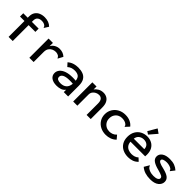

<svg xmlns="http://www.w3.org/2000/svg" viewBox="286 -1981 3278 3278"><g transform="rotate(45 1925.0 -342.0)"><path d="M156 -384H48V-463H156V-494Q156 -555 183 -595.5Q210 -636 255.5 -655.5Q301 -675 357 -675Q407 -675 450 -659Q493 -643 523 -612L479 -542L473 -533L466 -538Q465 -546 461.5 -553.5Q458 -561 446 -572Q427 -585 408 -590.5Q389 -596 362 -596Q314 -596 285 -571.5Q256 -547 256 -494V-463H419V-384H256V0H156Z M659 -463H764L763 -382Q784 -425 827.5 -449.5Q871 -474 919 -474Q1004 -474 1059 -421L1015 -339L1011 -331L1003 -335Q1000 -342 996.5 -349.5Q993 -357 981 -368Q946 -390 907 -390Q871 -390 838 -374.5Q805 -359 783.5 -326.5Q762 -294 762 -242V1H659Z M1324 11Q1239 11 1192.5 -24.5Q1146 -60 1146 -118Q1146 -167 1178.5 -205Q1211 -243 1272 -264Q1333 -285 1417 -285Q1433 -285 1453.5 -284.5Q1474 -284 1496 -282Q1488 -347 1454 -370.5Q1420 -394 1363 -394Q1325 -394 1292 -383Q1259 -372 1229 -345L1174 -405Q1214 -441 1263.5 -457Q1313 -473 1368 -473Q1433 -473 1484 -454Q1535 -435 1564.5 -388Q1594 -341 1594 -258V0H1489V-57Q1459 -17 1414.5 -3Q1370 11 1324 11ZM1247 -128Q1247 -93 1274 -79.5Q1301 -66 1341 -66Q1410 -66 1450.5 -101.5Q1491 -137 1497 -210Q1477 -212 1456 -212.5Q1435 -213 1419 -213Q1333 -213 1290 -190.5Q1247 -168 1247 -128Z M1716 0V-463H1817V-391Q1843 -428 1884 -451Q1925 -474 1979 -474Q2023 -474 2060 -453.5Q2097 -433 2118.5 -390Q2140 -347 2140 -277V0H2040V-275Q2040 -337 2016 -365Q1992 -393 1951 -393Q1918 -393 1887.5 -378Q1857 -363 1837 -335.5Q1817 -308 1817 -270V0Z M2509 11Q2435 11 2376.5 -19.5Q2318 -50 2284 -104.5Q2250 -159 2250 -229Q2250 -298 2284 -353.5Q2318 -409 2376.5 -440.5Q2435 -472 2509 -472Q2575 -472 2626 -449Q2677 -426 2708 -385L2651 -323L2644 -316L2638 -322Q2638 -330 2635 -337Q2632 -344 2620 -356Q2597 -375 2569 -383Q2541 -391 2505 -391Q2466 -391 2431.5 -372Q2397 -353 2375.5 -317.5Q2354 -282 2354 -231Q2354 -183 2376 -147.5Q2398 -112 2434 -92.5Q2470 -73 2514 -73Q2550 -73 2584 -86Q2618 -99 2646 -130L2702 -64Q2663 -25 2613 -7Q2563 11 2509 11Z M3049 11Q2975 11 2918 -17Q2861 -45 2828.5 -98.5Q2796 -152 2796 -228Q2796 -306 2828 -361Q2860 -416 2914 -445Q2968 -474 3035 -474Q3094 -474 3143 -449Q3192 -424 3220.5 -374Q3249 -324 3249 -249Q3249 -228 3247 -207H2893Q2896 -158 2919 -127.5Q2942 -97 2977.5 -83Q3013 -69 3053 -69Q3089 -69 3122 -79.5Q3155 -90 3180 -114L3235 -63Q3200 -25 3152.5 -7Q3105 11 3049 11ZM2896 -283H3150Q3150 -337 3116.5 -366.5Q3083 -396 3029 -396Q2981 -396 2943 -369Q2905 -342 2896 -283ZM3019 -504 2968 -537 3061 -695 3137 -641Z M3582 11Q3513 11 3457 -6.5Q3401 -24 3356 -63L3405 -146L3411 -155L3418 -150Q3420 -142 3423 -134.5Q3426 -127 3438 -115Q3464 -94 3499 -82Q3534 -70 3584 -70Q3637 -70 3667 -85.5Q3697 -101 3697 -127Q3697 -153 3669 -167.5Q3641 -182 3572 -201Q3484 -222 3434.5 -255.5Q3385 -289 3385 -345Q3385 -401 3436 -437.5Q3487 -474 3580 -474Q3647 -474 3695.5 -456Q3744 -438 3783 -402L3730 -334L3724 -326L3717 -332Q3716 -340 3712.5 -346.5Q3709 -353 3697 -364Q3673 -380 3643 -388Q3613 -396 3582 -396Q3539 -396 3509 -384Q3479 -372 3479 -348Q3479 -327 3509.5 -310.5Q3540 -294 3617 -277Q3710 -254 3751 -221Q3792 -188 3792 -135Q3792 -75 3739 -32Q3686 11 3582 11Z"/></g></svg>

Font: Inconsolata SemiExpanded SemiBold
Style: Regular
Weight: 600
Width: 6
Monospace: yes
Designer: Raph Levien, Cyreal, Brenton Simpson
Foundry: Raph Levien, Cyreal, Google
Version: Version 3.001; ttfautohint (v1.8.2.53-6de2)